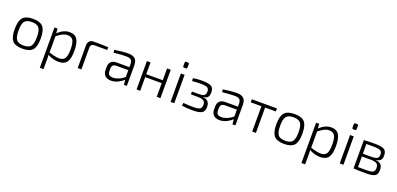

<svg xmlns="http://www.w3.org/2000/svg" viewBox="15 -1780 6366 3077"><g transform="rotate(20 3197.5 -242.0)"><path d="M61 -242Q61 -382 111.5 -439.5Q162 -497 284 -497Q406 -497 456 -439.5Q506 -382 506 -242Q506 -102 456 -45Q406 12 284 12Q162 12 111.5 -45.5Q61 -103 61 -242ZM406 -399Q372 -442 284 -442Q196 -442 161.5 -399Q127 -356 127 -242Q127 -128 161.5 -85Q196 -42 284 -42Q372 -42 406 -85Q440 -128 440 -242Q440 -356 406 -399Z M704 -484 710 -404Q803 -497 910 -497Q1000 -497 1040 -435Q1080 -373 1080 -240Q1080 -103 1037.5 -45.5Q995 12 899 12Q805 12 712 -39Q717 0 715 57V204H652V-484ZM715 -358V-80Q826 -44 886 -44Q957 -44 986 -86.5Q1015 -129 1015 -241Q1015 -351 987 -396Q959 -441 892 -441Q852 -441 812 -421.5Q772 -402 715 -358Z M1224 0V-384Q1224 -434 1250 -460Q1276 -486 1326 -486Q1492 -486 1571 -480L1569 -434H1351Q1287 -434 1287 -369V0Z M1680 -428 1674 -475Q1819 -497 1907 -497Q1985 -497 2023.5 -462.5Q2062 -428 2062 -348V0H2012L2004 -85Q1968 -49 1910.5 -20.5Q1853 8 1792 8Q1728 8 1691 -26Q1654 -60 1654 -123V-179Q1654 -235 1687 -266Q1720 -297 1781 -297H1998V-348Q1998 -396 1975.5 -419Q1953 -442 1895 -442Q1809 -442 1680 -428ZM1718 -171V-129Q1718 -48 1803 -48Q1847 -47 1901.5 -69.5Q1956 -92 1998 -130V-246H1791Q1718 -243 1718 -171Z M2635 -484V0H2572V-233H2290V0H2228V-484H2290V-283H2572V-484Z M2824 -688H2854Q2875 -688 2875 -667V-609Q2875 -588 2854 -588H2824Q2804 -588 2804 -609V-667Q2804 -688 2824 -688ZM2871 0H2808V-484H2871Z M3019 -430 3013 -478Q3074 -492 3157 -492Q3278 -492 3324 -466Q3370 -440 3370 -364Q3370 -309 3347.5 -282Q3325 -255 3268 -250V-248Q3331 -243 3358.5 -212Q3386 -181 3386 -119Q3386 -48 3340.5 -20Q3295 8 3183 8Q3082 8 3000 -5L3006 -54Q3105 -46 3179 -46Q3260 -46 3290 -64.5Q3320 -83 3320 -132Q3320 -184 3289.5 -203.5Q3259 -223 3181 -224H3073V-272H3180Q3254 -272 3280.5 -289.5Q3307 -307 3307 -356Q3307 -406 3275.5 -422Q3244 -438 3156 -438Q3072 -438 3019 -430Z M3531 -428 3525 -475Q3670 -497 3758 -497Q3836 -497 3874.5 -462.5Q3913 -428 3913 -348V0H3863L3855 -85Q3819 -49 3761.5 -20.5Q3704 8 3643 8Q3579 8 3542 -26Q3505 -60 3505 -123V-179Q3505 -235 3538 -266Q3571 -297 3632 -297H3849V-348Q3849 -396 3826.5 -419Q3804 -442 3746 -442Q3660 -442 3531 -428ZM3569 -171V-129Q3569 -48 3654 -48Q3698 -47 3752.5 -69.5Q3807 -92 3849 -130V-246H3642Q3569 -243 3569 -171Z M4446 -432H4263V0H4200V-432H4018V-484H4446Z M4523 -242Q4523 -382 4573.5 -439.5Q4624 -497 4746 -497Q4868 -497 4918 -439.5Q4968 -382 4968 -242Q4968 -102 4918 -45Q4868 12 4746 12Q4624 12 4573.5 -45.5Q4523 -103 4523 -242ZM4868 -399Q4834 -442 4746 -442Q4658 -442 4623.5 -399Q4589 -356 4589 -242Q4589 -128 4623.5 -85Q4658 -42 4746 -42Q4834 -42 4868 -85Q4902 -128 4902 -242Q4902 -356 4868 -399Z M5166 -484 5172 -404Q5265 -497 5372 -497Q5462 -497 5502 -435Q5542 -373 5542 -240Q5542 -103 5499.5 -45.5Q5457 12 5361 12Q5267 12 5174 -39Q5179 0 5177 57V204H5114V-484ZM5177 -358V-80Q5288 -44 5348 -44Q5419 -44 5448 -86.5Q5477 -129 5477 -241Q5477 -351 5449 -396Q5421 -441 5354 -441Q5314 -441 5274 -421.5Q5234 -402 5177 -358Z M5709 -688H5739Q5760 -688 5760 -667V-609Q5760 -588 5739 -588H5709Q5689 -588 5689 -609V-667Q5689 -688 5709 -688ZM5756 0H5693V-484H5756Z M6214 -250V-248Q6280 -243 6308 -211.5Q6336 -180 6336 -120Q6336 -47 6293.5 -20.5Q6251 6 6144 6Q6008 6 5928 0V-483Q5999 -489 6117 -489Q6231 -489 6275 -462Q6319 -435 6319 -360Q6319 -308 6294 -281Q6269 -254 6214 -250ZM5988 -273H6129Q6202 -273 6230 -290Q6258 -307 6258 -355Q6258 -404 6227 -421.5Q6196 -439 6115 -439H5988ZM5988 -226V-45H6135Q6213 -45 6242.5 -62.5Q6272 -80 6272 -131Q6272 -185 6240.5 -205.5Q6209 -226 6129 -226Z"/></g></svg>

Font: Exo 2.0 Light
Style: Regular
Weight: 300
Designer: Natanael Gama
Version: Version 1.001;PS 001.001;hotconv 1.0.70;makeotf.lib2.5.58329